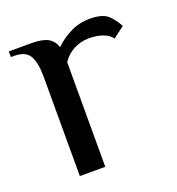

<svg xmlns="http://www.w3.org/2000/svg" viewBox="-96 -559 588 638"><g transform="rotate(-20 198.5 -240.0)"><path d="M80 -350Q80 -401 66 -425.5Q52 -450 10 -450H0V-470H80Q118 -470 137.5 -459.5Q157 -449 165 -425Q187 -447 219 -463.5Q251 -480 290 -480Q330 -480 350 -465Q367 -452 385 -420L345 -390Q334 -405 313 -412.5Q292 -420 265 -420Q235 -420 210 -406.5Q185 -393 170 -370V-340V0H80Z"/></g></svg>

Font: El Messiri
Style: Regular
Weight: 400
Designer: Mohamed Gaber
Foundry: Kief Type Foundry
Version: Version 2.006